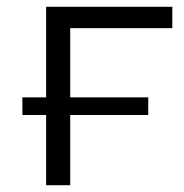

<svg xmlns="http://www.w3.org/2000/svg" viewBox="-20 -546 542 566"><path d="M46 -207V-259H116V-526H488V-463H187V-259H417V-207H187V0H116V-207Z"/></svg>

Font: Montserrat
Style: Regular
Weight: 400
Designer: Julieta Ulanovsky
Foundry: Julieta Ulanovsky
Version: Version 9.000; ttfautohint (v1.8.4.7-5d5b)